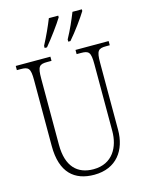

<svg xmlns="http://www.w3.org/2000/svg" viewBox="-136 -1014 851 1108"><g transform="rotate(-15 289.0 -460.5)"><path d="M340 -784V-771H353C391 -814 443 -886 464 -921V-931H408C390 -886 368 -835 340 -784ZM199 -784V-771H213C249 -814 302 -886 323 -921V-931H267C249 -886 226 -835 199 -784ZM287 10C421 10 486 -85 486 -205V-605C486 -679 497 -689 545 -689H566V-714H368V-689H393C441 -689 452 -679 452 -606V-207C452 -113 406 -22 291 -22C196 -22 134 -79 134 -210V-605C134 -679 145 -689 193 -689H218V-714H11V-689H33C81 -689 92 -679 92 -607V-214C92 -54 170 10 287 10Z"/></g></svg>

Font: Noto Serif Georgian Condensed ExtraLight
Style: Regular
Weight: 200
Width: 3
Designer: Monotype Design Team, Akaki Razmadze
Foundry: Google LLC
Version: Version 2.003